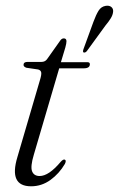

<svg xmlns="http://www.w3.org/2000/svg" viewBox="-20 -645 417 673"><path d="M113.5 -401.5 72.5 -407.5Q62.5 -411 62.5 -417.5Q62.5 -428 76.5 -428H125.5Q137.5 -428 144.5 -437L189.5 -500.5Q195.5 -510.5 203.5 -510.5Q213 -510.5 213 -500.5Q213 -493 209 -478.5L193.5 -427H286.5Q295 -427 295 -420Q295 -405.5 273.5 -405.5H187.5L98.5 -102.5Q86 -61 92.5 -44.5Q99 -28 119 -28Q151 -28 193 -78Q201.5 -87.5 207 -85.5Q213.5 -83 207.5 -70.5Q187.5 -36.5 156.8 -14.2Q126 8 89 8Q10 8 41 -94.5L119.5 -362.5Q126 -383 124.5 -391Q123 -399 113.5 -401.5ZM307.5 -568.5Q316.5 -593 325.5 -607.5Q334.5 -622 350.5 -624.5Q363 -626.5 370.2 -620.5Q377.5 -614.5 376.5 -604Q375.5 -592.5 368.2 -580.8Q361 -569 350 -556L284.5 -466Q279 -459.5 273.5 -461Q269 -462.5 272.5 -472.5Z"/></svg>

Font: Fraunces 144pt S050 Light
Style: Italic
Weight: 300
Italic angle: -16°
Version: Version 1.000; ttfautohint (v1.8.3)